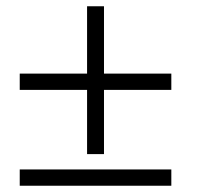

<svg xmlns="http://www.w3.org/2000/svg" viewBox="-20 -596 637 613"><path d="M258 -104H312V-309H527V-361H312V-576H258V-361H43V-309H258ZM43 -55V-3H527V-55Z"/></svg>

Font: Fixel Display Light
Style: Italic
Weight: 300
Italic angle: -10°
Designer: AlfaBravo + MacPaw
Foundry: Kyrylo Tkachov, Marchela Mozhyna, Serhii Makarenko, Maria Weinstein, Zakhar Kryvoshyya
Version: Version 1.210;Glyphs 3.2 (3217)